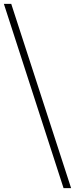

<svg xmlns="http://www.w3.org/2000/svg" viewBox="-63 -844 387 991"><path d="M-5 -824 304 127H265L-43 -824Z"/></svg>

Font: TypoPRO Montserrat
Style: Regular
Weight: 275
Designer: Julieta Ulanovsky
Foundry: Julieta Ulanovsky
Version: Version 6.001